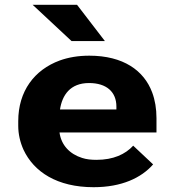

<svg xmlns="http://www.w3.org/2000/svg" viewBox="-20 -770 731 800"><path d="M618 -85 535 -163C502 -127 452 -104 382 -104C360 -104 340 -106 322 -112C271 -128 235 -165 228 -218H632V-278C632 -317 626 -353 614 -385C580 -476 494 -538 352 -538C306 -538 265 -531 229 -518C123 -479 56 -390 56 -265V-246C56 -211 64 -177 78 -146C121 -54 218 10 370 10C487 10 569 -29 618 -85ZM465 -326V-314H230C239 -373 272 -424 351 -424C424 -424 465 -387 465 -326ZM417 -599 301 -750H116L278 -599Z"/></svg>

Font: Asimov
Style: XWid
Weight: 500
Designer: Google
Version: Version 2.000980; 2014